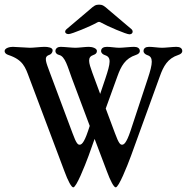

<svg xmlns="http://www.w3.org/2000/svg" viewBox="-20 -793 806 828"><path d="M276 -646C289 -646 371 -680 397 -695C406 -700 408 -700 417 -695C443 -680 525 -645 538 -645C547 -645 552 -650 552 -656C552 -660 551 -664 546 -668L448 -751C429 -768 422 -773 407 -773C392 -773 385 -768 366 -751L268 -668C263 -664 261 -660 261 -656C261 -650 267 -646 276 -646ZM433 -555C461 -546 457 -522 434 -453L412 -388L378 -480C362 -524 356 -547 383 -556C392 -559 398 -564 398 -573C398 -585 378 -591 363 -591C348 -591 320 -587 305 -587C290 -587 256 -591 241 -591C230 -591 219 -585 219 -573C219 -564 226 -558 235 -556C261 -550 272 -504 289 -458L367 -250L360 -229C341 -172 330 -169 323 -169C316 -169 309 -174 293 -218L195 -480C179 -524 167 -548 192 -556C201 -559 207 -567 207 -576C207 -588 187 -591 172 -591C157 -591 124 -587 109 -587C94 -587 50 -591 35 -591C20 -591 0 -585 0 -573C0 -564 7 -559 16 -556C79 -535 89 -504 106 -458L258 -54C273 -13 288 15 296 15C309 15 345 -75 362 -121L388 -194L441 -54C456 -13 471 15 479 15C492 15 528 -75 545 -121L669 -463C685 -508 703 -541 749 -556C758 -559 766 -564 766 -573C766 -585 756 -591 741 -591C726 -591 694 -587 679 -587C664 -587 638 -591 623 -591C608 -591 599 -585 599 -573C599 -564 607 -558 616 -555C641 -547 640 -522 617 -453L543 -229C524 -172 513 -169 506 -169C499 -169 492 -174 476 -218L436 -325L486 -463C502 -508 520 -541 566 -556C575 -559 583 -564 583 -573C583 -585 573 -591 558 -591C543 -591 509 -587 494 -587C479 -587 456 -591 441 -591C426 -591 416 -585 416 -573C416 -564 424 -558 433 -555Z"/></svg>

Font: EB Garamond SC 08
Style: Regular
Weight: 400
Version: Version 0.016